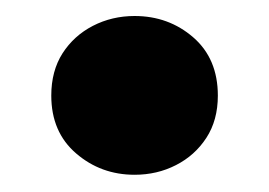

<svg xmlns="http://www.w3.org/2000/svg" viewBox="-20 -198 328 234"><path d="M144 15Q103 15 72.8 -11Q42.5 -37 42.5 -81.5Q42.5 -111.5 56.2 -133Q70 -154.5 93.2 -166.5Q116.5 -178.5 144 -178.5Q185.5 -178.5 215.5 -152.5Q245.5 -126.5 245.5 -81.5Q245.5 -51.5 231.5 -30Q217.5 -8.5 194.5 3.2Q171.5 15 144 15Z"/></svg>

Font: Geologica Cursive
Style: Bold
Weight: 700
Designer: Sindre Bremnes, Frode Helland
Foundry: Monokrom Skriftforlag AS
Version: Version 1.010;gftools[0.9.28]